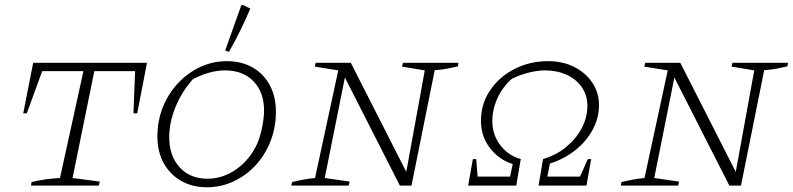

<svg xmlns="http://www.w3.org/2000/svg" viewBox="-20 -783 3344 810"><path d="M600 -518 559 -305H543L550 -483H378L286 -32L401 -17L397 0H111L113 -15Q170 -29 233 -32L332 -483H158L93 -305H78L120 -518Z M852 7Q791 7 744 -20Q697 -47 670.5 -95Q644 -143 644 -208Q644 -273 667 -330.5Q690 -388 730.5 -431.5Q771 -475 824 -500Q877 -525 938 -525Q999 -525 1045.5 -498.5Q1092 -472 1118 -424Q1144 -376 1144 -311Q1144 -246 1121.5 -188Q1099 -130 1059 -86.5Q1019 -43 966 -18Q913 7 852 7ZM855 -29Q921 -29 978.5 -70Q1036 -111 1067 -181Q1079 -211 1086.5 -249.5Q1094 -288 1094 -316Q1094 -394 1049.5 -440Q1005 -486 930 -486Q896 -486 860.5 -476Q825 -466 793 -448Q746 -395 720 -330.5Q694 -266 694 -204Q694 -125 738 -77Q782 -29 855 -29ZM946 -564 930 -570 997 -758 1002 -763 1036 -747Q1019 -706 996.5 -660Q974 -614 946 -564Z M1680 -518H1914L1912 -503Q1888 -498 1867 -493.5Q1846 -489 1814 -487L1716 0H1667L1435 -456L1350 -32L1455 -17L1451 0H1209L1212 -15Q1237 -21 1261.5 -25.5Q1286 -30 1309 -32L1407 -486L1308 -502L1312 -518H1460L1694 -58L1772 -486L1676 -502Z M1955 0 1975 -112H1989L1995 -38H2132L2143 -91Q2085 -109 2047 -158.5Q2009 -208 2009 -274Q2009 -344 2047 -401Q2085 -458 2149.5 -491.5Q2214 -525 2293 -525Q2354 -525 2402.5 -500.5Q2451 -476 2479 -434Q2507 -392 2507 -340Q2507 -286 2481 -237Q2455 -188 2408.5 -150.5Q2362 -113 2300 -93L2289 -38H2427L2460 -112H2474L2454 0H2252L2271 -112Q2326 -128 2368 -162.5Q2410 -197 2434 -242Q2458 -287 2458 -337Q2458 -381 2434.5 -415Q2411 -449 2370.5 -467.5Q2330 -486 2279 -486Q2249 -486 2212 -477Q2175 -468 2140 -451Q2101 -417 2079 -369.5Q2057 -322 2057 -272Q2057 -214 2091 -170Q2125 -126 2177 -112L2158 0Z M3070 -518H3304L3302 -503Q3278 -498 3257 -493.5Q3236 -489 3204 -487L3106 0H3057L2825 -456L2740 -32L2845 -17L2841 0H2599L2602 -15Q2627 -21 2651.5 -25.5Q2676 -30 2699 -32L2797 -486L2698 -502L2702 -518H2850L3084 -58L3162 -486L3066 -502Z"/></svg>

Font: Piazzolla SC ExtraLight
Style: Italic
Weight: 200
Italic angle: -11.3°
Designer: Juan Pablo del Peral
Foundry: Huerta Tipografica
Version: Version 1.330